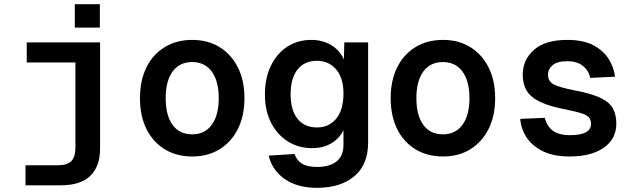

<svg xmlns="http://www.w3.org/2000/svg" viewBox="-20 -737 3040 919"><path d="M102 150V54H258Q300 54 320.5 35Q341 16 341 -32V-438H108V-534H459V-26Q459 59 412.5 104.5Q366 150 270 150ZM338 -605V-717H458V-605Z M900 12Q825 12 768.5 -22.5Q712 -57 681 -119.5Q650 -182 650 -267Q650 -352 681 -414.5Q712 -477 768.5 -511.5Q825 -546 900 -546Q975 -546 1031 -511.5Q1087 -477 1118.5 -414.5Q1150 -352 1150 -267Q1150 -182 1118.5 -119.5Q1087 -57 1031 -22.5Q975 12 900 12ZM900 -94Q960 -94 993.5 -139.5Q1027 -185 1027 -267Q1027 -349 993.5 -394.5Q960 -440 900 -440Q839 -440 806 -394.5Q773 -349 773 -267Q773 -185 806 -139.5Q839 -94 900 -94Z M1497 162Q1403 162 1343 120Q1283 78 1266 8L1390 0Q1399 29 1424 45.5Q1449 62 1497 62Q1558 62 1591 35.5Q1624 9 1624 -44V-114Q1605 -75 1566.5 -51.5Q1528 -28 1473 -28Q1408 -28 1357 -60.5Q1306 -93 1277 -150.5Q1248 -208 1248 -284Q1248 -363 1276.5 -422Q1305 -481 1355 -513.5Q1405 -546 1470 -546Q1524 -546 1565.5 -521Q1607 -496 1626 -452L1628 -534H1742V-55Q1742 51 1676 106.5Q1610 162 1497 162ZM1497 -127Q1554 -127 1588.5 -168Q1623 -209 1624 -286Q1625 -362 1589.5 -404Q1554 -446 1497 -446Q1437 -446 1404 -404Q1371 -362 1371 -286Q1371 -209 1404.5 -168Q1438 -127 1497 -127Z M2100 12Q2025 12 1968.5 -22.5Q1912 -57 1881 -119.5Q1850 -182 1850 -267Q1850 -352 1881 -414.5Q1912 -477 1968.5 -511.5Q2025 -546 2100 -546Q2175 -546 2231 -511.5Q2287 -477 2318.5 -414.5Q2350 -352 2350 -267Q2350 -182 2318.5 -119.5Q2287 -57 2231 -22.5Q2175 12 2100 12ZM2100 -94Q2160 -94 2193.5 -139.5Q2227 -185 2227 -267Q2227 -349 2193.5 -394.5Q2160 -440 2100 -440Q2039 -440 2006 -394.5Q1973 -349 1973 -267Q1973 -185 2006 -139.5Q2039 -94 2100 -94Z M2707 12Q2632 12 2581 -12Q2530 -36 2502 -77Q2474 -118 2470 -168L2588 -173Q2596 -135 2625 -112.5Q2654 -90 2708 -90Q2809 -90 2809 -144Q2809 -161 2800.5 -173Q2792 -185 2767 -193.5Q2742 -202 2693 -212Q2613 -227 2567 -248.5Q2521 -270 2501.5 -302Q2482 -334 2482 -380Q2482 -450 2535.5 -498Q2589 -546 2695 -546Q2771 -546 2819 -521Q2867 -496 2892.5 -456Q2918 -416 2924 -370L2805 -364Q2798 -399 2770 -421.5Q2742 -444 2696 -444Q2647 -444 2625 -425Q2603 -406 2603 -380Q2603 -348 2629.5 -333.5Q2656 -319 2728 -305Q2807 -290 2851 -270Q2895 -250 2912.5 -220Q2930 -190 2930 -145Q2930 -72 2870 -30Q2810 12 2707 12Z"/></svg>

Font: Geist Mono SemiBold
Style: Regular
Weight: 600
Monospace: yes
Designer: Basement.studio, Andrés Briganti, Mateo Zaragoza
Foundry: Basement.studio, Vercel, Andrés Briganti, Guido Ferreyra, Mateo Zaragoza
Version: Version 1.500; ttfautohint (v1.8.4.7-5d5b)